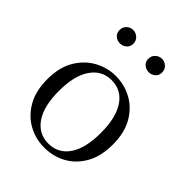

<svg xmlns="http://www.w3.org/2000/svg" viewBox="-219 -896 1034 1034"><g transform="rotate(45 298.0 -378.5)"><path d="M297 15Q231 15 174.5 -16Q118 -47 83 -107.5Q48 -168 48 -258Q48 -348 84 -408.5Q120 -469 177 -500Q234 -531 297 -531Q362 -531 419 -500.5Q476 -470 511.5 -409Q547 -348 547 -258Q547 -168 512 -107Q477 -46 420.5 -15.5Q364 15 297 15ZM297 -16Q372 -16 414.5 -78Q457 -140 457 -257Q457 -373 414.5 -436Q372 -499 297 -499Q223 -499 180 -436Q137 -373 137 -257Q137 -140 180 -78Q223 -16 297 -16ZM188 -670Q167 -670 151.5 -683.5Q136 -697 136 -720Q136 -743 151.5 -757.5Q167 -772 188 -772Q209 -772 225 -757.5Q241 -743 241 -720Q241 -697 225 -683.5Q209 -670 188 -670ZM408 -670Q387 -670 371 -683.5Q355 -697 355 -720Q355 -743 371 -757.5Q387 -772 408 -772Q428 -772 444 -757.5Q460 -743 460 -720Q460 -697 444 -683.5Q428 -670 408 -670Z"/></g></svg>

Font: Noto Serif JP
Style: Regular
Weight: 400
Designer: Ryoko NISHIZUKA  (kana & ideographs); Frank Grießhammer (Latin, Greek & Cyrillic); Wenlong ZHANG  (bopomofo); Sandoll Co
Foundry: Adobe
Version: Version 2.003-H1;hotconv 1.1.1;makeotfexe 2.6.0